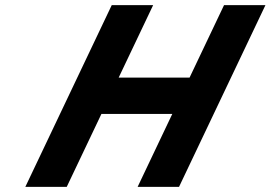

<svg xmlns="http://www.w3.org/2000/svg" viewBox="-20 -723 1044 741"><path d="M371.4 -283.2H644.9L511.2 -1.9H671L1004.4 -703.1H844.6L711.6 -423.5H438L571 -703.1H411.2L77.8 -1.9H237.6Z"/></svg>

Font: Hussar
Style: BdSuprExtOblFive
Weight: 700
Foundry: Cannot Into Space Fonts
Version: Version 2.00